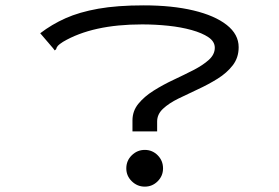

<svg xmlns="http://www.w3.org/2000/svg" viewBox="-20 -685 1040 716"><path d="M474 -236Q474 -271 496 -298Q518 -325 553 -347Q588 -369 627.5 -387.5Q667 -406 702 -424Q737 -442 759 -462Q781 -482 781 -507Q781 -530 757.5 -546Q734 -562 694.5 -573Q655 -584 607 -589Q559 -594 510 -594Q325 -594 215 -529Q201 -520 196 -514.5Q191 -509 189 -501L184 -497L178 -505L130 -561Q173 -594 224.5 -617Q276 -640 346.5 -652.5Q417 -665 516 -665Q622 -665 701.5 -646Q781 -627 825.5 -592Q870 -557 870 -509Q870 -470 848 -441.5Q826 -413 791.5 -391.5Q757 -370 718 -352Q679 -334 644.5 -317Q610 -300 588 -279.5Q566 -259 566 -232V-195H474ZM520 11Q492 11 471.5 -9Q451 -29 451 -57Q451 -86 471.5 -106Q492 -126 520 -126Q548 -126 568 -106Q588 -86 588 -57Q588 -29 568 -9Q548 11 520 11Z"/></svg>

Font: Inconsolata UltraExpanded
Style: Regular
Weight: 400
Width: 9
Monospace: yes
Designer: Raph Levien, Cyreal, Brenton Simpson
Foundry: Raph Levien, Cyreal, Google
Version: Version 3.000; ttfautohint (v1.8.2.53-6de2)